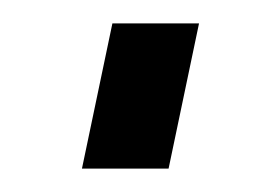

<svg xmlns="http://www.w3.org/2000/svg" viewBox="-20 -389 239 164"><path d="M50 -245 76 -369H150L124 -245Z"/></svg>

Font: PTCRaleway Medium
Style: Italic
Weight: 500
Italic angle: -12°
Designer: Matt McInerney, Pablo Impallari, Rodrigo Fuenzalida
Foundry: Matt McInerney, Pablo Impallari, Rodrigo Fuenzalida
Version: Version 3.000g; ttfautohint (v1.5) -l 8 -r 28 -G 28 -x 14 -D